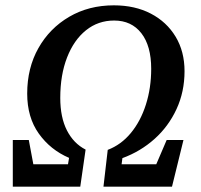

<svg xmlns="http://www.w3.org/2000/svg" viewBox="-20 -700 753 720"><path d="M28 0V-175H88L105 -84H235L239 -108Q169 -138 125.5 -199Q82 -260 82 -349Q82 -445 124 -519.5Q166 -594 239.5 -637Q313 -680 407 -680Q486 -680 545.5 -649Q605 -618 638.5 -562.5Q672 -507 672 -433Q672 -356 642 -291Q612 -226 559.5 -179Q507 -132 439 -107L436 -84H566L605 -175H668L625 0H368L384 -138Q434 -157 470.5 -201Q507 -245 527 -307.5Q547 -370 547 -442Q547 -528 510 -575.5Q473 -623 408 -623Q348 -623 302.5 -586.5Q257 -550 231.5 -484.5Q206 -419 206 -333Q206 -260 231 -211Q256 -162 301 -139L281 0Z"/></svg>

Font: Source Serif 4 SmText Semibold
Style: Italic
Weight: 600
Italic angle: -12°
Designer: Frank Grießhammer
Foundry: Adobe
Version: Version 4.005;hotconv 1.1.0;makeotfexe 2.6.0